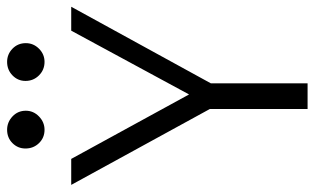

<svg xmlns="http://www.w3.org/2000/svg" viewBox="-212 -710 907 554"><g transform="rotate(-90 242.0 -433.5)"><path d="M144 -759Q121 -759 105.5 -775Q90 -791 90 -814Q90 -836 105.5 -851.5Q121 -867 144 -867Q166 -867 182.5 -851.5Q199 -836 199 -813Q199 -791 182.5 -775Q166 -759 144 -759ZM340 -759Q317 -759 301 -775Q285 -791 285 -814Q285 -836 301 -851.5Q317 -867 340 -867Q362 -867 378 -851.5Q394 -836 394 -813Q394 -791 378 -775Q362 -759 340 -759ZM430 -682H499L278 -279V0H204V-282L-15 -682H60L246 -342Z"/></g></svg>

Font: Didact Gothic
Style: Regular
Weight: 400
Designer: Daniel Johnson
Foundry: Daniel Johnson
Version: Version 2.101;PS 002.101;hotconv 1.0.88;makeotf.lib2.5.64775